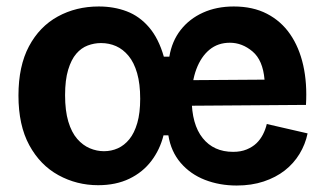

<svg xmlns="http://www.w3.org/2000/svg" viewBox="-20 -559 1004 593"><path d="M283 13Q217 13 160.5 -18Q104 -49 70.5 -110.5Q37 -172 37 -264Q37 -355 69.5 -416Q102 -477 158.5 -508Q215 -539 285 -539Q332 -539 371.5 -524Q411 -509 440.5 -474.5Q470 -440 486 -384H503Q511 -432 538 -466.5Q565 -501 607 -520Q649 -539 702 -539Q761 -539 804.5 -516.5Q848 -494 876 -453.5Q904 -413 916.5 -357.5Q929 -302 925 -235L507 -232V-311L797 -313Q792 -373 760 -400Q728 -427 690 -427Q653 -427 627 -405.5Q601 -384 586.5 -345.5Q572 -307 572 -255Q572 -175 606 -132.5Q640 -90 700 -90Q724 -90 742 -97.5Q760 -105 772 -116.5Q784 -128 792 -143.5Q800 -159 804 -176L930 -147Q923 -113 905 -83.5Q887 -54 859.5 -32.5Q832 -11 794.5 1.5Q757 14 711 14Q658 14 613 -3.5Q568 -21 538 -56Q508 -91 500 -141H485Q474 -97 447.5 -62Q421 -27 379.5 -7Q338 13 283 13ZM301 -92Q324 -92 344 -101Q364 -110 379.5 -129Q395 -148 404 -179Q413 -210 413 -254Q413 -300 403.5 -333Q394 -366 377 -386.5Q360 -407 338.5 -416.5Q317 -426 292 -426Q271 -426 251 -418.5Q231 -411 215.5 -393Q200 -375 190.5 -343.5Q181 -312 181 -265Q181 -217 191 -183.5Q201 -150 218.5 -130Q236 -110 257.5 -101Q279 -92 301 -92Z"/></svg>

Font: Bricolage Grotesque
Style: Bold
Weight: 700
Designer: Mathieu Triay
Foundry: Atelier Triay
Version: Version 1.001;gftools[0.9.33.dev8+g029e19f]